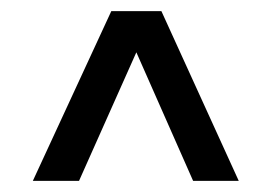

<svg xmlns="http://www.w3.org/2000/svg" viewBox="-20 -769 489 345"><path d="M180 -749 39 -444H122L225 -675L327 -444H409L270 -749Z"/></svg>

Font: Saira UNSAM Medium
Style: Regular
Weight: 500
Designer: Hector Gatti with collaboration of the Omnibus-Type team
Foundry: Omnibus-Type
Version: Version 0.072;PS 000.072;hotconv 1.0.88;makeotf.lib2.5.64775